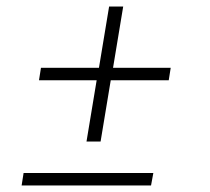

<svg xmlns="http://www.w3.org/2000/svg" viewBox="-20 -566 640 586"><path d="M244 -134 275 -321H99L105 -359H282L313 -546H356L325 -359H501L495 -321H318L287 -134ZM46 0 52 -38H448L441 0Z"/></svg>

Font: Iosevka Slab XLtExObl
Style: Regular
Weight: 200
Width: 7
Italic angle: -9°
Monospace: yes
Designer: Belleve Invis
Foundry: Belleve Invis
Version: Version 11.1.1; ttfautohint (v1.8.3)